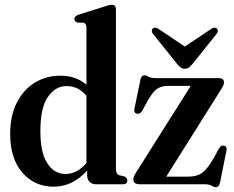

<svg xmlns="http://www.w3.org/2000/svg" viewBox="-20 -762 968 794"><path d="M22 -207.5Q22 -283.5 49.5 -337.5Q77 -391.5 124 -420.2Q171 -449 230 -449Q294.5 -449 337.5 -411.5V-648Q337.5 -664.5 325.5 -668L299.5 -669Q287.5 -673 287.5 -683.5Q287.5 -695 304 -701L412 -735Q424 -739 430.2 -740.5Q436.5 -742 442.5 -742Q459.5 -742 459.5 -723.5V-64Q459.5 -41.5 474 -37L494.5 -32.5Q506.5 -26 506.5 -15.5Q506.5 0 489 0H376.5Q360.5 0 350.5 -10Q340.5 -20 340.5 -36.5V-57Q280.5 10 202 10Q122.5 10 72.2 -48.5Q22 -107 22 -207.5ZM147 -220Q147 -130 176 -86.2Q205 -42.5 250 -42.5Q299.5 -42.5 337.5 -88V-365.5Q305 -406 255 -406Q209 -406 178 -361.2Q147 -316.5 147 -220ZM894.5 -392.5 667.5 -31.5H758.5Q794 -31.5 816 -47.2Q838 -63 865.5 -111L885.5 -148Q894 -162.5 907 -159.5Q920 -156.5 916.5 -139.5L890 -7.5Q885.5 12 873.5 12Q864 12 854.8 6Q845.5 0 826 0H558Q531.5 0 531.5 -20.5Q531.5 -31.5 541 -46L769 -407H676.5Q647 -407 628.5 -393.8Q610 -380.5 588 -340.5L568 -303.5Q559 -288.5 545.5 -292Q532.5 -295 536 -312L560.5 -431.5Q564.5 -450.5 577.5 -450.5Q586 -450.5 595.2 -444.8Q604.5 -439 623.5 -439H883.5Q906.5 -439 906.5 -421Q906.5 -411.5 894.5 -392.5ZM776.5 -498Q768.5 -488.5 761.5 -483Q754.5 -477.5 744.5 -477.5Q734 -477.5 727 -483Q720 -488.5 712 -498L613.5 -621Q607.5 -628 607.8 -634.2Q608 -640.5 611.5 -644Q621 -652 637 -641.5L744.5 -569.5L852 -641.5Q868 -652 877 -644Q880.5 -640.5 880.8 -634.2Q881 -628 875 -621Z"/></svg>

Font: Fraunces 144pt Soft SemiBold
Style: Regular
Weight: 600
Version: Version 1.000;[b76b70a41]